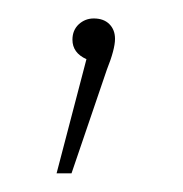

<svg xmlns="http://www.w3.org/2000/svg" viewBox="-20 -57 197 207"><path d="M81.1 -37.1Q91.8 -37.1 97.9 -31Q104 -24.9 104 -15.1Q104 -3.9 95.2 18.1L57.1 129.9H41L73.2 6.8Q58.1 0 58.1 -14.2Q58.1 -24.4 64.9 -30.8Q71.8 -37.1 81.1 -37.1Z"/></svg>

Font: Fira Sans Compressed Thin
Style: Regular
Weight: 100
Width: 1
Designer: Carrois Corporate & Edenspiekermann AG
Foundry: Carrois Corporate GbR & Edenspiekermann AG
Version: Version 4.203;PS 004.203;hotconv 1.0.88;makeotf.lib2.5.64775